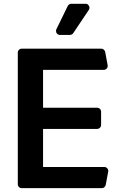

<svg xmlns="http://www.w3.org/2000/svg" viewBox="-20 -981 648 1001"><path d="M72.8 -20.6V-706.7Q72.8 -715.2 78.8 -721.2Q84.9 -727.3 93.8 -727.3H507.8Q515.3 -727.3 521 -722.5Q526.6 -717.7 528.4 -710.2L541.2 -641.3Q541.5 -639.9 541.5 -637.4Q541.5 -628.9 535.5 -622.9Q529.5 -616.8 521 -616.8H204.5V-419.4H486.2Q494.7 -419.4 500.9 -413.4Q507.1 -407.3 507.1 -398.8V-329.5Q507.1 -321 500.9 -315Q494.7 -308.9 486.2 -308.9H204.5V-110.4H523.8Q532.3 -110.4 538.4 -104.4Q544.4 -98.4 544.4 -89.8Q544.4 -87.4 544 -85.9L531.2 -17Q529.5 -9.6 523.8 -4.8Q518.1 0 510.7 0H93.8Q84.9 0 78.8 -6Q72.8 -12.1 72.8 -20.6ZM272 -819.6Q272 -811.1 277.9 -805Q283.7 -799 292.6 -799H344.5Q349.8 -799 354.4 -801.5Q359 -804 361.9 -808.2L442.8 -929Q446.4 -933.9 446.4 -940.3Q446.4 -948.9 440.5 -955.1Q434.7 -961.3 425.8 -961.3H351.9Q345.9 -961.3 340.7 -958.1Q335.6 -954.9 333.1 -949.6L274.1 -828.8Q272 -824.2 272 -819.6Z"/></svg>

Font: DeltaSans SemiBold
Style: Regular
Weight: 600
Designer: Rasmus Andersson
Foundry: rsms
Version: Version 3.012